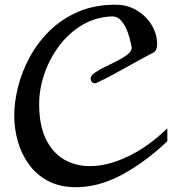

<svg xmlns="http://www.w3.org/2000/svg" viewBox="-20 -761 725 809"><path d="M300.8 27.8Q233.4 27.8 184.1 2.2Q134.8 -23.4 103 -66.7Q71.3 -109.9 55.7 -163.6Q40 -217.3 40 -273.9Q40 -332 56.4 -396.5Q72.8 -460.9 106.2 -522Q139.6 -583 190.4 -632.6Q241.2 -682.1 310.3 -711.7Q379.4 -741.2 466.8 -741.2Q516.6 -741.2 556.2 -717.5Q595.7 -693.8 618.9 -655.8Q642.1 -617.7 642.1 -575.2Q642.1 -562.5 638.4 -553Q634.8 -543.5 624 -538.1Q592.3 -522 549.8 -498.3Q507.3 -474.6 464.8 -451.4Q422.4 -428.2 390.1 -413.1Q384.3 -410.2 378.9 -410.2Q371.1 -410.2 366.5 -416.3Q361.8 -422.4 361.8 -430.2Q361.8 -442.4 379.4 -454.6Q397 -466.8 422.6 -479.2Q448.2 -491.7 474.1 -504.6Q500 -517.6 517.6 -531.7Q535.2 -545.9 535.2 -561Q534.7 -561 530.8 -580.8Q526.9 -600.6 517.6 -626.5Q508.3 -652.3 492.4 -672.1Q476.6 -691.9 452.1 -691.9Q382.8 -689.5 326.2 -655.5Q269.5 -621.6 229 -567.4Q188.5 -513.2 166.7 -449Q145 -384.8 145 -321.8Q145 -233.9 172.9 -176Q200.7 -118.2 249 -89.6Q297.4 -61 358.9 -61Q433.1 -61 518.3 -101.3Q603.5 -141.6 685.1 -220.2V-166Q590.8 -76.7 493.2 -24.4Q395.5 27.8 300.8 27.8Z"/></svg>

Font: Norican
Style: Regular
Weight: 400
Designer: Vernon Adams
Foundry: Vernon Adams
Version: Version 1.100; ttfautohint (v1.8.4.7-5d5b);gftools[0.9.33]